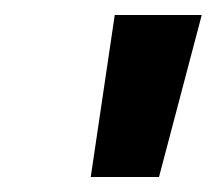

<svg xmlns="http://www.w3.org/2000/svg" viewBox="-20 -775 289 256"><path d="M101 -539 133 -755H249L192 -539Z"/></svg>

Font: DM Sans 17pt
Style: Bold Italic
Weight: 700
Italic angle: -10°
Version: Version 4.004;gftools[0.9.30]